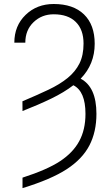

<svg xmlns="http://www.w3.org/2000/svg" viewBox="-20 -741 563 974"><path d="M93.8 -227.1Q167.5 -258.3 225.3 -285.6Q283.2 -313 322.8 -345.2Q362.3 -377.4 383.1 -418.9Q403.8 -460.4 403.8 -520Q403.8 -590.8 364.5 -629.6Q325.2 -668.5 252.4 -668.5Q191.9 -668.5 150.1 -628.4Q108.4 -588.4 108.4 -524.4H52.7Q52.7 -610.4 109.9 -665.5Q167 -720.7 252.4 -720.7Q351.6 -720.7 406 -668Q460.4 -615.2 460.4 -519Q460.4 -415 389.2 -341.8Q469.2 -299.8 469.2 -163.6Q469.2 -71.8 433.3 -2.9Q397.5 65.9 318.4 117.4Q239.3 168.9 94.2 213.4V160.2Q218.8 120.1 284.4 76.9Q350.1 33.7 381.8 -24.7Q413.6 -83 413.6 -163.6Q413.6 -277.8 352.1 -308.6Q305.2 -272.5 240.7 -241.2Q176.3 -210 94.2 -177.7Z"/></svg>

Font: Roboto Condensed Light
Style: Regular
Weight: 300
Designer: Google
Version: Version 2.134; 2016